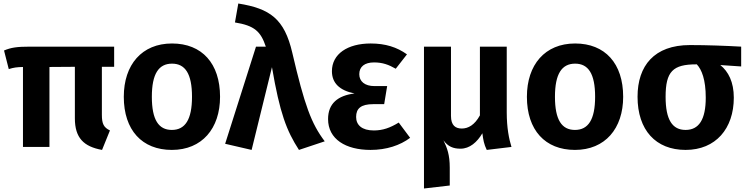

<svg xmlns="http://www.w3.org/2000/svg" viewBox="-20 -838 4262 1095"><path d="M631 -457V-572H152C77 -572 43 -567 3 -550L30 -444C59 -453 75 -455 111 -456V0H262V-456L407 -457V-163C407 -52 457 -2 562 17L607 -94C572 -111 561 -131 561 -183V-457Z M961 -590C789 -590 686 -469 686 -286C686 -96 790 17 960 17C1132 17 1235 -105 1235 -286C1235 -476 1132 -590 961 -590ZM961 -475C1036 -475 1075 -418 1075 -286C1075 -156 1036 -97 960 -97C885 -97 846 -154 846 -286C846 -417 885 -475 961 -475Z M1339 -818 1320 -710C1431 -692 1467 -659 1496 -572H1440L1264 -18L1415 17L1531 -455C1576 -192 1614 -93 1685 17L1832 -32C1755 -134 1717 -237 1647 -537C1602 -731 1520 -789 1339 -818Z M2094 -590C1962 -590 1873 -530 1873 -432C1873 -365 1916 -322 2002 -305C1906 -293 1851 -247 1851 -159C1851 -44 1952 17 2093 17C2184 17 2262 -9 2319 -52L2254 -139C2205 -109 2163 -94 2112 -94C2044 -94 2011 -125 2011 -171C2011 -219 2038 -244 2109 -244H2171L2188 -347H2116C2060 -347 2029 -374 2029 -415C2029 -458 2060 -482 2113 -482C2162 -482 2197 -469 2237 -446L2301 -528C2244 -569 2178 -590 2094 -590Z M2897 0C2883 -45 2870 -109 2870 -197V-572H2717V-180C2687 -125 2650 -105 2614 -105C2578 -105 2552 -122 2552 -177V-572H2398V237L2545 220V118C2545 44 2530 6 2509 -38C2535 -2 2565 10 2606 10C2659 10 2701 -27 2731 -78C2736 -40 2740 -16 2756 17Z M3260 -590C3088 -590 2985 -469 2985 -286C2985 -96 3089 17 3259 17C3431 17 3534 -105 3534 -286C3534 -476 3431 -590 3260 -590ZM3260 -475C3335 -475 3374 -418 3374 -286C3374 -156 3335 -97 3259 -97C3184 -97 3145 -154 3145 -286C3145 -417 3184 -475 3260 -475Z M4207 -572C4118 -577 4013 -581 3915 -581C3711 -581 3616 -463 3616 -286C3616 -96 3720 17 3890 17C4062 17 4165 -105 4165 -281C4165 -370 4134 -430 4088 -467L4207 -459ZM3890 -97C3815 -97 3776 -154 3776 -286C3776 -431 3818 -471 3951 -471H3954C3982 -441 4005 -384 4005 -281C4005 -156 3966 -97 3890 -97Z"/></svg>

Font: Glow Sans TC Normal
Style: Bold
Weight: 700
Designer: Ryoko NISHIZUKA (kana, bopomofo & ideographs); Paul D. Hunt (Latin, Greek & Cyrillic); Sandoll Communications, Soo-young
Version: Version 0.93